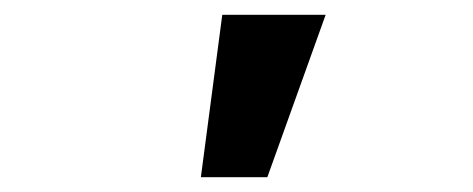

<svg xmlns="http://www.w3.org/2000/svg" viewBox="-20 -850 640 260"><path d="M421 -830H281L252 -610H342Z"/></svg>

Font: CommitMono
Style: Bold
Weight: 700
Monospace: yes
Designer: Eigil Nikolajsen
Foundry: Eigil Nikolajsen
Version: Version 1.143